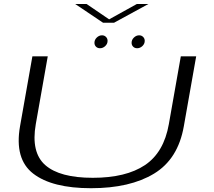

<svg xmlns="http://www.w3.org/2000/svg" viewBox="-20 -964 1100 987"><path d="M448 3.5Q248 3.5 150.8 -71.5Q53.5 -146.5 83 -315L146.5 -674.5H225.5L164 -326Q138.5 -180.5 212.8 -115.2Q287 -50 457 -50Q627.5 -50 725 -115.2Q822.5 -180.5 848 -326L909.5 -674.5H988.5L925 -315Q895.5 -146.5 772 -71.5Q648.5 3.5 448 3.5ZM494 -716Q481.5 -716 473.5 -724Q465.5 -732 465.5 -744Q465.5 -759.5 477.5 -771Q489.5 -782.5 504.5 -782.5Q516.5 -782.5 524.8 -774.2Q533 -766 533 -754Q533 -738.5 521 -727.2Q509 -716 494 -716ZM685 -716Q672.5 -716 664.5 -724Q656.5 -732 656.5 -744Q656.5 -759.5 668.5 -771Q680.5 -782.5 695.5 -782.5Q707.5 -782.5 715.8 -774.2Q724 -766 724 -754Q724 -738.5 712 -727.2Q700 -716 685 -716ZM510 -847 366.5 -943.5H425L541 -864.5L683.5 -943.5H743L566 -847Z"/></svg>

Font: Anybody UltraExpanded Light
Style: Italic
Weight: 300
Width: 9
Italic angle: -10°
Designer: Tyler Finck
Foundry: Etcetera Type Company
Version: Version 1.010; ttfautohint (v1.8.3) -l 8 -r 50 -G 200 -x 14 